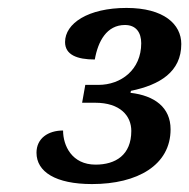

<svg xmlns="http://www.w3.org/2000/svg" viewBox="-20 -844 477 484"><path d="M212 -380C327 -380 410 -428 410 -518C410 -573 370 -603 309 -610L310 -615C383 -630 437 -663 437 -733C437 -783 393 -824 299 -824C202 -824 144 -785 144 -738C144 -706 174 -694 219 -694C227 -740 249 -781 295 -781C323 -781 336 -762 336 -735C336 -668 285 -630 228 -630H195L187 -585H220C283 -585 311 -552 311 -514C311 -453 271 -429 221 -429C161 -429 139 -477 139 -515C101 -515 72 -495 72 -459C72 -411 120 -380 212 -380Z"/></svg>

Font: Noto Serif Tamil SemiBold
Style: Italic
Weight: 600
Italic angle: -12°
Designer: Indian Type Foundry, Tom Grace, and the Monotype Design Team
Foundry: Monotype Imaging Inc.
Version: Version 2.003